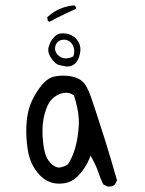

<svg xmlns="http://www.w3.org/2000/svg" viewBox="-20 -698 540 717"><path d="M385.7 -1Q399.9 -1 409.2 -8.8L417 -24.4Q392.1 -112.3 371.1 -178.7Q335.9 -289.6 319.3 -336.9Q303.2 -382.3 285.6 -396Q260.7 -415.5 214.8 -415.5Q199.2 -415.5 185.1 -412.6Q160.2 -408.2 137.9 -382.3Q115.7 -356.4 99.6 -322.3Q78.1 -277.3 78.1 -208Q78.1 -175.3 83.5 -140.1Q91.8 -82.5 128.9 -43.5Q159.2 -12.2 200.7 -12.2Q243.7 -12.2 270.5 -40Q299.3 -70.3 312.5 -102.5L318.4 -116.7L325.7 -103Q339.8 -77.1 347.4 -54.2Q355 -31.2 365.7 -9.3L381.8 -1.5Q383.8 -1 385.7 -1ZM200.2 -72.3Q185.5 -72.3 169.4 -88.4Q153.3 -104.5 147 -130.9Q141.1 -156.2 139.2 -186Q138.7 -195.8 138.7 -203.4Q138.7 -210.9 138.9 -220.7Q139.2 -230.5 141.1 -245.1Q145 -274.4 157.2 -302.7Q170.4 -332.5 200.2 -345.7Q214.4 -351.6 228 -351.6Q241.7 -351.6 254.4 -342.8L256.3 -341.3Q272 -292.5 273.9 -255.9Q274.4 -249 274.4 -245.1Q274.4 -241.2 274.4 -237.1Q274.4 -232.9 273.9 -224.9Q273.4 -216.8 272.5 -208Q267.6 -161.1 254.9 -127.4Q247.1 -105.5 233.9 -84.5Q224.6 -78.6 217.8 -76.2Q206.1 -72.3 200.2 -72.3ZM231.9 -449.7Q249.5 -449.7 261.7 -461.9Q273.9 -474.1 278.8 -499.5Q280.3 -506.3 280.3 -513.2Q280.3 -537.1 262.2 -555.2Q248 -569.3 226.6 -572.8Q220.2 -573.7 216.3 -573.7Q204.1 -573.7 196.8 -570.3Q189 -566.9 183.6 -561Q167.5 -545.4 162.1 -523.4Q160.2 -517.6 160.2 -513.2Q160.2 -508.8 160.6 -505.6Q161.1 -502.4 161.9 -499.5Q162.6 -496.6 164.1 -493.7Q168 -484.4 177.2 -472.7Q188 -459.5 196.8 -456.5Q209.5 -452.6 227.5 -449.7Q229.5 -449.7 231.9 -449.7ZM224.1 -480Q208 -480 195.3 -493.7Q185.5 -504.4 185.5 -516.6Q185.5 -527.8 191.9 -537.1Q200.7 -549.8 219.2 -549.8Q233.9 -549.8 244.1 -539.6Q251.5 -532.2 254.9 -521.5Q257.3 -514.2 257.3 -506.3Q257.3 -499 254.4 -488.3L252 -486.8Q242.7 -481 226.6 -480Q225.1 -480 224.1 -480ZM264.2 -666.5Q264.2 -672.9 257.8 -678.2Q210.4 -673.8 174.3 -648.4L156.2 -633.8L158.7 -619.6L165.5 -616.7Q203.6 -638.2 264.2 -665Q264.2 -666 264.2 -666.5Z"/></svg>

Font: Bakudai
Style: ExtraLight
Weight: 200
Version: Version 1.48